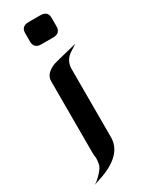

<svg xmlns="http://www.w3.org/2000/svg" viewBox="-206 -724 675 866"><g transform="rotate(-30 131.5 -291.5)"><path d="M7.9 101.1Q20.5 95.8 41.1 74.7Q61.1 54.7 67.4 41.1Q73.7 27.9 74.7 -2.6Q72.1 -11.1 72.1 -32.1V-402.6Q72.1 -441.1 124.2 -462.1Q130.5 -464.7 251.1 -494.2L217.4 -472.6Q179.5 -448.4 179.5 -402.6V-48.9Q179.5 45.3 40.5 90.5ZM78.9 -648.4Q78.9 -684.2 117.4 -684.2H178.4Q216.8 -684.2 216.8 -648.4V-604.7Q216.8 -568.4 178.4 -568.4H117.4Q78.9 -568.4 78.9 -604.7Z"/></g></svg>

Font: MM Bagan
Style: Regular
Weight: 400
Designer: Khon Soe Zaw Thu
Version: Version 1.00 July 10, 2016, initial release